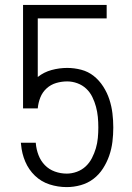

<svg xmlns="http://www.w3.org/2000/svg" viewBox="-20 -755 540 783"><path d="M252 8Q216 8 182 -3Q148 -14 122.5 -38.5Q97 -63 83 -96Q69 -129 66 -165L65 -173H126V-171Q128 -146 137 -122.5Q146 -99 163 -81.5Q180 -64 203.5 -55.5Q227 -47 252 -47Q273 -47 293.5 -54.5Q314 -62 329.5 -76.5Q345 -91 355 -110.5Q365 -130 371 -150.5Q377 -171 379 -192.5Q381 -214 381 -235Q381 -257 379 -278Q377 -299 371.5 -319.5Q366 -340 356.5 -359.5Q347 -379 331.5 -393.5Q316 -408 295.5 -415.5Q275 -423 254 -423Q231 -423 209 -416.5Q187 -410 170 -394.5Q153 -379 144.5 -357.5Q136 -336 134 -313H74V-735H415V-680H134V-441Q159 -461 190.5 -469.5Q222 -478 254 -478Q283 -478 311.5 -470.5Q340 -463 362.5 -445Q385 -427 401 -402Q417 -377 426 -349.5Q435 -322 438.5 -293Q442 -264 442 -235Q442 -206 438.5 -177Q435 -148 425.5 -120.5Q416 -93 400 -68Q384 -43 361 -25.5Q338 -8 309.5 0Q281 8 252 8Z"/></svg>

Font: Iosevka Term Light
Style: Regular
Weight: 300
Monospace: yes
Designer: Belleve Invis
Foundry: Belleve Invis
Version: Version 9.0.1; ttfautohint (v1.8.3)